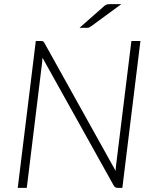

<svg xmlns="http://www.w3.org/2000/svg" viewBox="-20 -905 735 925"><path d="M177 -707.5Q184 -707.5 187.2 -705.8Q190.5 -704 194 -698L537 -82Q537.5 -89 537.8 -95.2Q538 -101.5 539 -107L613 -707.5H656.5L569.5 0H546.5Q534 0 528 -11L184.5 -627L183 -604.5L109 0H65.5L152.5 -707.5H177ZM564.5 -885 419 -778.5Q413.5 -774.5 409.5 -772.8Q405.5 -771 399.5 -771H363L480 -874Q487 -880.5 492.8 -882.8Q498.5 -885 510 -885Z"/></svg>

Font: Lato Light
Style: Italic
Weight: 300
Italic angle: -7°
Designer: Lukasz Dziedzic
Foundry: Lukasz Dziedzic
Version: Version 1.104; Western+Polish opensource